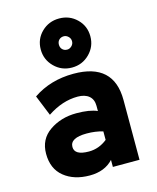

<svg xmlns="http://www.w3.org/2000/svg" viewBox="-123 -905 818 1002"><g transform="rotate(-15 286.5 -404.5)"><path d="M159 -689Q159 -745 198 -783Q237 -821 293 -821Q349 -821 388 -783Q427 -745 427 -689Q427 -634 388 -595Q349 -556 293 -556Q237 -556 198 -595Q159 -634 159 -689ZM293 -653Q306 -653 317 -663.5Q328 -674 328 -689Q328 -704 317 -714.5Q306 -725 293 -725Q277 -725 267 -715Q257 -705 257 -689Q257 -673 267 -663Q277 -653 293 -653ZM364 0V-38Q318 12 237 12Q152 12 98.5 -31.5Q45 -75 45 -156Q45 -235 107 -277.5Q169 -320 252 -320Q324 -320 364 -302V-330Q364 -365 342 -383.5Q320 -402 281 -402Q198 -402 117 -348L72 -459Q166 -523 291 -523Q508 -523 508 -323V0ZM265 -110Q319 -110 364 -146V-192Q324 -204 277 -204Q187 -204 187 -155Q187 -110 265 -110Z"/></g></svg>

Font: Overpass Heavy
Style: Regular
Weight: 900
Designer: Delve Withrington, Thomas Jockin
Foundry: Delve Fonts
Version: Version 3.000;DELV;Overpass